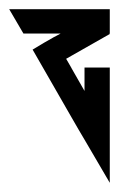

<svg xmlns="http://www.w3.org/2000/svg" viewBox="-20 -628 259 418"><path d="M0 -608 31 -555H92H112L97 -547L76 -535L51 -520L78 -473L136 -372L151 -346L164 -324L219 -230V-283V-481H164V-430L136 -479L135 -481L124 -500L219 -554L218 -555H219V-608H164H123H61Z"/></svg>

Font: ABC-Triangle-Monogram
Style: Regular
Weight: 400
Designer: Sadat Fauzi
Foundry: Intuisi Creative
Version: Version 001.000